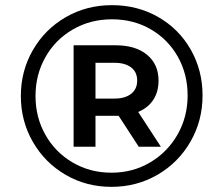

<svg xmlns="http://www.w3.org/2000/svg" viewBox="-20 -723 834 746"><path d="M767 -352Q767 -254 720 -172.5Q673 -91 592 -44Q511 3 413 3Q315 3 234.5 -44Q154 -91 107.5 -172Q61 -253 61 -350Q61 -447 107.5 -528Q154 -609 235 -656Q316 -703 415 -703Q514 -703 594.5 -657Q675 -611 721 -530.5Q767 -450 767 -352ZM709 -352Q709 -435 671 -502.5Q633 -570 566 -609Q499 -648 415 -648Q331 -648 263 -608.5Q195 -569 156.5 -501Q118 -433 118 -350Q118 -267 156.5 -199Q195 -131 262.5 -91.5Q330 -52 413 -52Q496 -52 563.5 -92Q631 -132 670 -200.5Q709 -269 709 -352ZM517 -288 605 -153H519L441 -273H430H351V-153H266V-547H430Q507 -547 551.5 -510Q596 -473 596 -410Q596 -366 575.5 -335Q555 -304 517 -288ZM351 -340H425Q466 -340 489.5 -358.5Q513 -377 513 -410Q513 -443 489.5 -461Q466 -479 425 -479H351Z"/></svg>

Font: Montserrat Alternates SemiBold
Style: Italic
Weight: 600
Italic angle: -11.3°
Designer: Julieta Ulanovsky
Foundry: Julieta Ulanovsky
Version: Version 7.200